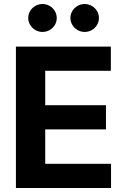

<svg xmlns="http://www.w3.org/2000/svg" viewBox="-20 -940 629 960"><path d="M59.6 -707H534.2V-585.9H206.1V-414.1H509.8V-293H206.1V-121.1H535.2V0H59.6ZM121.1 -849.6Q121.1 -868.7 130.6 -884.8Q140.1 -900.9 156.7 -910.4Q173.3 -919.9 192.4 -919.9Q211.9 -919.9 228.3 -910.4Q244.6 -900.9 254.2 -884.8Q263.7 -868.7 263.7 -849.6Q263.7 -831.1 254.2 -815.2Q244.6 -799.3 228.3 -789.8Q211.9 -780.3 192.4 -780.3Q173.3 -780.3 157 -789.8Q140.6 -799.3 130.9 -815.4Q121.1 -831.5 121.1 -849.6ZM332 -849.6Q332 -868.7 341.6 -884.8Q351.1 -900.9 367.7 -910.4Q384.3 -919.9 403.3 -919.9Q422.9 -919.9 439.2 -910.4Q455.6 -900.9 465.1 -884.8Q474.6 -868.7 474.6 -849.6Q474.6 -831.1 465.1 -815.2Q455.6 -799.3 439.2 -789.8Q422.9 -780.3 403.3 -780.3Q384.3 -780.3 367.9 -789.8Q351.6 -799.3 341.8 -815.4Q332 -831.5 332 -849.6Z"/></svg>

Font: Pretendard JP
Style: Bold
Weight: 700
Designer: Base glyphs from Inter by Rasmus Andersson; Hangeul glyphs from Noto Sans CJK(Source Han Sans) by Jang Soo-young and Kan
Foundry: Kil Hyung-jin
Version: Version 1.309